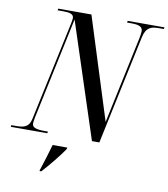

<svg xmlns="http://www.w3.org/2000/svg" viewBox="-125 -797 965 1100"><g transform="rotate(10 358.0 -246.5)"><path d="M-26 0H186L188 -10H168C123 -10 96 -17 96 -40C96 -48 98 -60 101 -77L227 -669L446 0H489L624 -635C637 -697 669 -704 713 -704H740L742 -714H528L526 -704H551C594 -704 617 -696 617 -669C617 -661 615 -649 612 -631L504 -122L317 -714H124L122 -704H153C191 -704 216 -699 216 -675C216 -668 214 -657 211 -642L88 -67C78 -16 46 -10 2 -10H-25ZM181 214 180 221H190C228 180 284 111 311 71L313 61H228C214 110 199 160 181 214Z"/></g></svg>

Font: Noto Serif Display Condensed Medium
Style: Italic
Weight: 500
Width: 3
Italic angle: -12°
Designer: Monotype Design Team
Foundry: Monotype Imaging Inc.
Version: Version 2.009